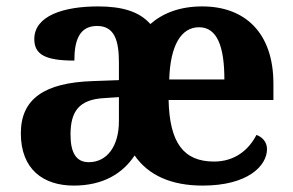

<svg xmlns="http://www.w3.org/2000/svg" viewBox="-20 -569 915 599"><path d="M210 10C302 10 363 -28 400 -84C442 -23 513 10 612 10C754 10 813 -52 813 -104C813 -126 798 -142 780 -148C756 -101 712 -65 648 -65C553 -65 509 -123 506 -257H833V-308C833 -467 744 -549 611 -549C541 -549 488 -528 449 -494C415 -533 361 -549 286 -549C179 -549 87 -520 87 -447C87 -398 123 -380 212 -380C212 -442 227 -488 283 -488C338 -488 351 -441 351 -374V-319L269 -316C119 -311 45 -261 45 -153C45 -40 116 10 210 10ZM680 -321H508C511 -427 545 -484 601 -484C658 -484 680 -423 680 -321ZM257 -63C218 -63 200 -92 200 -149C200 -221 226 -259 306 -263L351 -266V-191C351 -113 314 -63 257 -63Z"/></svg>

Font: Noto Serif Malayalam
Style: Bold
Weight: 700
Designer: Indian type Foundry, Jelle Bosma, Monotype Design Team
Foundry: Monotype Imaging Inc.
Version: Version 2.104